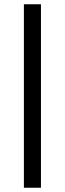

<svg xmlns="http://www.w3.org/2000/svg" viewBox="-20 -770 304 900"><path d="M92 110V-750H172V110Z"/></svg>

Font: Geist
Style: Regular
Weight: 400
Designer: Basement.studio, Andrés Briganti, Mateo Zaragoza
Foundry: Basement.studio, Vercel, Andrés Briganti, Guido Ferreyra, Mateo Zaragoza
Version: Version 1.401